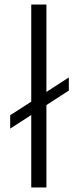

<svg xmlns="http://www.w3.org/2000/svg" viewBox="-20 -828 341 848"><path d="M25 -319 118 -379V-808H185V-422L284 -486V-428L185 -364V0H118V-320L25 -260Z"/></svg>

Font: Encode Sans Normal
Style: Light
Weight: 300
Designer: Pablo Impallari, Andres Torresi
Foundry: Pablo Impallari, Andres Torresi
Version: Version 1.000; ttfautohint (v1.00) -l 8 -r 50 -G 200 -x 14 -